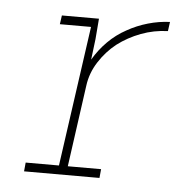

<svg xmlns="http://www.w3.org/2000/svg" viewBox="-38 -418 423 454"><g transform="rotate(5 174.0 -191.0)"><path d="M37 -21 35 0H214L216 -21H137L164 -215Q168 -245 185 -271.5Q202 -298 226 -317Q251 -336 281.5 -347.5Q312 -359 345 -360L348 -382Q322 -381 296 -373.5Q270 -366 247 -353Q223 -340 203.5 -320.5Q184 -301 170 -277Q172 -291 173 -301.5Q174 -312 176 -326L180 -375H92L89 -354H163L116 -21Z"/></g></svg>

Font: Josefin Slab ExtraLight
Style: Italic
Weight: 250
Italic angle: -12°
Designer: Santiago Orozco
Foundry: Typemade
Version: Version 2.100